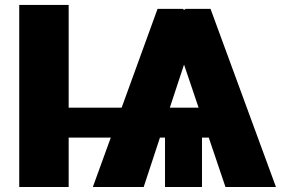

<svg xmlns="http://www.w3.org/2000/svg" viewBox="-20 -747 1156 767"><path d="M1082.4 0H880.7L813.9 -197.4H786.9V0H639.2V-197.4H619L554 0H350.9L422.6 -197.4H254.3V0H56.8V-727.3H254.3V-316.8H465.9L609.4 -711.6H710.2L715.6 -707.7L721.6 -711.6H821ZM773.4 -316.8 715.2 -489 658.4 -316.8Z"/></svg>

Font: Linik Sans Black
Style: Regular
Weight: 900
Designer: Fonts by Rasmus Andersson / Changes by Cristiano Sobral with parts from Marc Monis
Foundry: rsms
Version: Version 3.020; ttfautohint (v1.6)